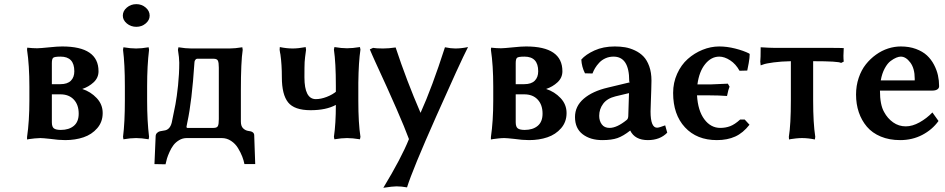

<svg xmlns="http://www.w3.org/2000/svg" viewBox="-20 -663 4536 922"><path d="M229 -258.8H270Q303.7 -258.8 320.3 -275.4Q336.9 -292 336.9 -320.8Q336.9 -391.1 271 -391.1Q241.7 -391.1 235.4 -385.5Q229 -379.9 229 -359.9ZM229 -210V-76.2Q229 -53.7 239 -46.4Q249 -39.1 272 -39.1Q311 -39.1 334.5 -58.6Q357.9 -78.1 357.9 -117.2Q357.9 -159.7 334.5 -184.8Q311 -210 270 -210ZM293 9.8Q261.2 9.8 221.2 3.9Q185.1 0 173.8 0Q162.1 0 146.2 1.7Q130.4 3.4 120.1 4.9L109.9 6.8V-4.9Q121.1 -81.5 121.1 -180.2V-247.1Q121.1 -349.6 109.9 -423.8L110.8 -434.1Q137.7 -431.2 158.2 -431.2Q171.9 -431.2 219.2 -436Q255.4 -439.9 278.8 -439.9Q453.1 -439.9 453.1 -320.8Q453.1 -289.6 429.7 -267.8Q406.2 -246.1 375 -235.8Q415.5 -222.7 444.3 -192.1Q473.1 -161.6 473.1 -120.1Q473.1 -77.6 447 -47.4Q420.9 -17.1 381.1 -3.7Q341.3 9.8 293 9.8Z M569.8 -587.9Q569.8 -610.4 589.1 -626.7Q608.4 -643.1 634.8 -643.1Q660.6 -643.1 679.7 -626.7Q698.7 -610.4 698.7 -587.9Q698.7 -566.4 679.7 -550.3Q660.6 -534.2 634.8 -534.2Q608.4 -534.2 589.1 -550.3Q569.8 -566.4 569.8 -587.9ZM579.6 -181.2V-249Q579.6 -355.5 570.8 -423.8L572.8 -436Q606.9 -430.2 633.8 -430.2Q659.7 -430.2 693.8 -436L695.8 -423.8Q686.5 -347.7 686.5 -249V-181.2Q686.5 -82 695.8 -5.9L693.8 5.9Q659.7 0 633.8 0Q606.9 0 572.8 5.9L570.8 -5.9Q579.6 -74.2 579.6 -181.2Z M879.9 -77.1 875.5 -54.2Q875.5 -48.8 879.9 -48.8H1005.9Q1022 -48.8 1026.4 -57.9Q1030.8 -66.9 1030.8 -90.8V-337.9Q1030.8 -362.3 1026.4 -371.6Q1022 -380.9 1005.9 -380.9H926.8Q921.9 -380.9 918.5 -376.2Q915 -371.6 914.3 -367.4Q913.6 -363.3 913.6 -360.8Q901.4 -175.8 879.9 -77.1ZM840.8 -361.8Q840.8 -384.8 834.5 -423.8L836.9 -436Q871.6 -430.2 898.9 -430.2H1081.5Q1107.9 -430.2 1143.6 -436L1145.5 -423.8Q1136.7 -365.7 1136.7 -229V-79.1Q1136.7 -57.1 1147.7 -46.6Q1158.7 -36.1 1172.9 -34.2Q1199.2 -31.7 1200.7 -15.1Q1201.7 6.3 1203.1 54.9Q1204.6 103.5 1205.6 125H1153.8Q1150.4 107.4 1143.1 88.4Q1135.7 69.3 1123 48.3Q1110.4 27.3 1089.8 13.7Q1069.3 0 1044.9 0H876.5Q856.9 0 840.3 10Q823.7 20 813.2 33.7Q802.7 47.4 794.2 66.4Q785.6 85.4 781.7 98.6Q777.8 111.8 774.9 126L721.7 125L727.5 -9.8Q728 -19 734.4 -24.9Q740.7 -30.8 747.6 -32.5Q754.4 -34.2 767.6 -36.1Q795.9 -39.1 804.7 -74.2Q815.9 -126.5 822.5 -161.9Q829.1 -197.3 835 -252.7Q840.8 -308.1 840.8 -361.8Z M1333.5 -292Q1333.5 -353 1326.7 -400.9Q1326.2 -403.3 1324.7 -411.1Q1323.2 -418.9 1322.8 -423.8L1323.7 -437Q1356 -430.2 1385.7 -430.2Q1398.9 -430.2 1414.6 -431.9Q1430.2 -433.6 1439 -435.5L1447.8 -437L1449.7 -423.8Q1443.8 -382.3 1442.9 -365Q1441.9 -347.7 1441.9 -292Q1441.9 -187 1496.6 -187Q1521 -187 1549.1 -197.8Q1577.1 -208.5 1597.7 -226.1L1592.8 -222.2V-251Q1592.8 -361.8 1583.5 -424.8L1585.9 -437Q1620.6 -431.2 1646.5 -431.2Q1672.4 -431.2 1708.5 -437L1710.9 -424.8Q1702.1 -367.2 1700.7 -266.1V-179.2Q1700.7 -71.3 1710.9 -5.9L1708.5 5.9Q1672.4 0 1646.5 0Q1620.6 0 1585.9 5.9L1583.5 -5.9Q1592.8 -69.3 1592.8 -159.2Q1545.9 -133.8 1471.7 -133.8Q1393.6 -133.8 1363.5 -171.4Q1333.5 -209 1333.5 -292Z M1755.9 -425.8 1771.5 -433.1Q1786.1 -430.2 1819.8 -430.2Q1846.7 -430.2 1879.9 -435.1Q1932.1 -276.9 1999.5 -121.1Q2054.2 -241.7 2116.7 -436Q2145.5 -430.2 2166.5 -430.2Q2195.3 -430.2 2227.5 -437Q2189.5 -362.8 2075 -104.7Q1960.4 153.3 1934.6 236.8Q1907.7 231.9 1883.8 231.9Q1866.2 231.9 1820.8 238.8Q1907.7 95.2 1943.8 4.9Q1905.3 -100.1 1780.8 -369.1Q1776.4 -378.9 1767.8 -398.2Q1759.3 -417.5 1755.9 -425.8Z M2456.5 -258.8H2497.6Q2531.2 -258.8 2547.9 -275.4Q2564.5 -292 2564.5 -320.8Q2564.5 -391.1 2498.5 -391.1Q2469.2 -391.1 2462.9 -385.5Q2456.5 -379.9 2456.5 -359.9ZM2456.5 -210V-76.2Q2456.5 -53.7 2466.6 -46.4Q2476.6 -39.1 2499.5 -39.1Q2538.6 -39.1 2562 -58.6Q2585.4 -78.1 2585.4 -117.2Q2585.4 -159.7 2562 -184.8Q2538.6 -210 2497.6 -210ZM2520.5 9.8Q2488.8 9.8 2448.7 3.9Q2412.6 0 2401.4 0Q2389.6 0 2373.8 1.7Q2357.9 3.4 2347.7 4.9L2337.4 6.8V-4.9Q2348.6 -81.5 2348.6 -180.2V-247.1Q2348.6 -349.6 2337.4 -423.8L2338.4 -434.1Q2365.2 -431.2 2385.7 -431.2Q2399.4 -431.2 2446.8 -436Q2482.9 -439.9 2506.3 -439.9Q2680.7 -439.9 2680.7 -320.8Q2680.7 -289.6 2657.2 -267.8Q2633.8 -246.1 2602.5 -235.8Q2643.1 -222.7 2671.9 -192.1Q2700.7 -161.6 2700.7 -120.1Q2700.7 -77.6 2674.6 -47.4Q2648.4 -17.1 2608.6 -3.7Q2568.8 9.8 2520.5 9.8Z M3000.5 -215.8 2935.1 -200.2Q2895.5 -190.4 2876.5 -164.8Q2857.4 -139.2 2857.4 -106.9Q2857.4 -82.5 2869.9 -65.7Q2882.3 -48.8 2907.2 -48.8Q2942.4 -48.8 2989.3 -86.9Q2997.1 -92.8 2997.1 -107.9ZM3091.3 9.8Q3028.8 9.8 3006.3 -36.1Q2973.1 -9.8 2945.1 0Q2917 9.8 2872.1 9.8Q2814.9 9.8 2778.1 -18.3Q2741.2 -46.4 2741.2 -101.1Q2741.2 -152.8 2783.2 -189Q2825.2 -225.1 2898.4 -242.2L3006.3 -268.1H3004.4Q3001.5 -268.1 3001.5 -274.9Q3001.5 -391.1 2926.3 -391.1Q2905.3 -391.1 2887.5 -383.1Q2869.6 -375 2857.4 -361.8Q2845.2 -348.6 2837.6 -335.9Q2830.1 -323.2 2825.2 -310.1L2789.1 -311Q2773.4 -341.8 2771.5 -377Q2792.5 -401.4 2834.7 -420.7Q2877 -439.9 2932.1 -439.9Q2958.5 -439.9 2981.7 -436Q3004.9 -432.1 3028.8 -420.9Q3052.7 -409.7 3069.8 -392.1Q3086.9 -374.5 3097.7 -344.7Q3108.4 -314.9 3108.4 -275.9Q3108.4 -252.9 3107.4 -231Q3106.9 -214.4 3105.5 -175.8Q3104 -137.2 3104 -127.9Q3104 -49.8 3135.3 -49.8Q3145 -49.8 3174.3 -61L3184.1 -25.9Q3149.4 9.8 3091.3 9.8Z M3434.1 -439.9Q3470.7 -439.9 3510.5 -429.9Q3550.3 -419.9 3578.1 -405.8L3580.1 -402.8Q3580.1 -386.7 3575.4 -359.9Q3570.8 -333 3568.4 -324.2L3531.2 -323.2Q3513.7 -355.5 3486.3 -373.3Q3459 -391.1 3434.1 -391.1Q3395.5 -391.1 3366.5 -355.5Q3337.4 -319.8 3329.1 -257.8H3396Q3412.1 -257.8 3475.1 -261.2L3483.4 -247.1Q3478 -235.4 3471.2 -202.1Q3431.6 -205.1 3387.2 -205.1H3327.1Q3331.5 -131.3 3362.3 -90.1Q3393.1 -48.8 3439 -48.8Q3464.4 -48.8 3486.3 -57.1Q3508.3 -65.4 3534.2 -88.9H3556.2L3579.1 -64Q3548.3 -24.4 3510.5 -7.3Q3472.7 9.8 3422.4 9.8Q3326.2 9.8 3269.3 -51.5Q3212.4 -112.8 3212.4 -216.8Q3212.4 -266.1 3231.7 -308.8Q3251 -351.6 3282.5 -379.6Q3314 -407.7 3353.5 -423.8Q3393.1 -439.9 3434.1 -439.9Z M3768.1 -5.9Q3777.8 -64.9 3777.8 -181.2V-369.1Q3731 -368.2 3694.6 -363.3Q3658.2 -358.4 3645.5 -353.5L3632.8 -349.1L3630.9 -367.2Q3632.8 -381.3 3632.8 -436Q3678.2 -433.1 3700.7 -433.1H3960.9Q4014.6 -433.1 4031.7 -432.1Q4028.8 -391.1 4031.7 -367.2L4019 -360.8Q4006.8 -369.1 3884.8 -369.1V-181.2Q3884.8 -71.3 3895 -5.9L3893.1 6.8Q3860.8 0 3831.1 0Q3817.9 0 3802.2 1.7Q3786.6 3.4 3777.8 4.9L3769 6.8Z M4209.5 -276.9H4372.6V-285.2Q4372.6 -334.5 4351.3 -362.8Q4330.1 -391.1 4305.7 -391.1Q4296.4 -391.1 4284.2 -386.2Q4272 -381.3 4256.8 -370.1Q4241.7 -358.9 4228.5 -334.5Q4215.3 -310.1 4209.5 -276.9ZM4457.5 -123 4486.8 -82Q4456.5 -40 4408.7 -15.1Q4360.8 9.8 4302.7 9.8Q4250.5 9.8 4209.5 -7.3Q4168.5 -24.4 4142.8 -54.7Q4117.2 -85 4104 -124Q4090.8 -163.1 4090.8 -209Q4090.8 -251.5 4103.5 -289.1Q4116.2 -326.7 4137.7 -353.8Q4159.2 -380.9 4186.8 -400.6Q4214.4 -420.4 4244.9 -430.2Q4275.4 -439.9 4305.7 -439.9Q4346.2 -439.9 4378.4 -428Q4410.6 -416 4431.2 -397Q4451.7 -377.9 4465.1 -352.3Q4478.5 -326.7 4484.1 -301.3Q4489.7 -275.9 4489.7 -249Q4489.7 -239.3 4481 -233.6Q4472.2 -228 4457.5 -228H4205.6Q4205.6 -159.7 4225.6 -125Q4241.7 -94.7 4268.8 -75.4Q4295.9 -56.2 4329.6 -56.2Q4361.3 -56.2 4395.8 -75.4Q4430.2 -94.7 4457.5 -123Z"/></svg>

Font: Linear Smooth
Style: Bold
Weight: 700
Designer: Philipp H. Poll, Flanker
Foundry: Philipp H. Poll, reworked by Flanker
Version: Version 1.061 | FøM Fix